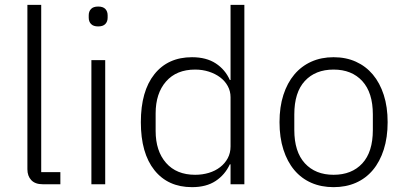

<svg xmlns="http://www.w3.org/2000/svg" viewBox="-20 -760 1671 792"><path d="M156 0Q125 0 109 -17Q93 -34 93 -62V-740H150V-50H229V0Z M385 -651Q365 -651 355.5 -661Q346 -671 346 -687V-697Q346 -713 355.5 -723Q365 -733 385 -733Q405 -733 414.5 -723Q424 -713 424 -697V-687Q424 -671 414.5 -661Q405 -651 385 -651ZM357 -512H414V0H357Z M931 -82H928Q908 -39 869.5 -13.5Q831 12 772 12Q673 12 617 -58Q561 -128 561 -256Q561 -384 617 -454Q673 -524 772 -524Q831 -524 870 -498.5Q909 -473 928 -430H931V-740H988V0H931ZM785 -39Q815 -39 841.5 -47Q868 -55 888 -70.5Q908 -86 919.5 -107.5Q931 -129 931 -156V-359Q931 -384 919.5 -405Q908 -426 888 -441Q868 -456 841.5 -464.5Q815 -473 785 -473Q708 -473 665 -424Q622 -375 622 -292V-220Q622 -137 665 -88Q708 -39 785 -39Z M1356 12Q1305 12 1264 -6Q1223 -24 1194 -58.5Q1165 -93 1149 -143Q1133 -193 1133 -256Q1133 -319 1149 -368.5Q1165 -418 1194 -452.5Q1223 -487 1264 -505.5Q1305 -524 1356 -524Q1407 -524 1448 -505.5Q1489 -487 1518 -452.5Q1547 -418 1563 -368.5Q1579 -319 1579 -256Q1579 -193 1563 -143Q1547 -93 1518 -58.5Q1489 -24 1448 -6Q1407 12 1356 12ZM1356 -39Q1431 -39 1474.5 -86Q1518 -133 1518 -224V-288Q1518 -378 1474.5 -425.5Q1431 -473 1356 -473Q1281 -473 1237.5 -426Q1194 -379 1194 -288V-224Q1194 -134 1237.5 -86.5Q1281 -39 1356 -39Z"/></svg>

Font: IBM Plex Sans Arabic Light
Style: Regular
Weight: 300
Designer: Mike Abbink, Paul van der Laan, Pieter van Rosmalen, Wael Morcos, Khajak Apelian
Foundry: Bold Monday
Version: Version 1.2